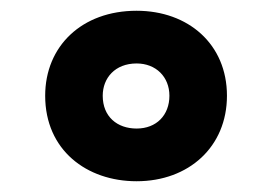

<svg xmlns="http://www.w3.org/2000/svg" viewBox="-20 -597 492 357"><path d="M234 -260C331 -260 402 -324 402 -419C402 -515 330 -577 234 -577C132 -577 64 -511 64 -419C64 -318 141 -260 234 -260ZM234 -358C198 -358 171 -380 171 -419C171 -452 194 -479 234 -479C270 -479 295 -454 295 -419C295 -383 271 -358 234 -358Z"/></svg>

Font: Noto Sans Devanagari UI ExtraBold
Style: Regular
Weight: 800
Designer: Jelle Bosma - Monotype Design Team
Foundry: Monotype Imaging Inc.
Version: Version 2.003